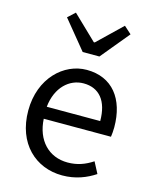

<svg xmlns="http://www.w3.org/2000/svg" viewBox="-125 -915 803 1010"><g transform="rotate(15 277.0 -410.0)"><path d="M312 13C385 13 443 -11 490 -42L458 -103C417 -76 375 -60 322 -60C219 -60 148 -134 142 -250H508C510 -264 512 -282 512 -302C512 -457 434 -557 295 -557C171 -557 52 -448 52 -271C52 -92 167 13 312 13ZM141 -315C152 -423 220 -484 297 -484C382 -484 432 -425 432 -315ZM249 -642H340L468 -797L428 -833L297 -707H292L161 -833L122 -797Z"/></g></svg>

Font: Noto Sans KR
Style: Regular
Weight: 400
Designer: Ryoko NISHIZUKA 西塚涼子 (kana, bopomofo & ideographs); Paul D. Hunt (Latin, Greek & Cyrillic); Sandoll Communications 산돌커뮤니
Foundry: Adobe
Version: Version 2.004;hotconv 1.0.118;makeotfexe 2.5.65603